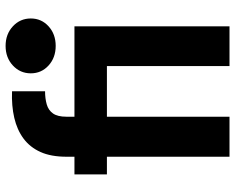

<svg xmlns="http://www.w3.org/2000/svg" viewBox="-97 -743 840 686"><g transform="rotate(-90 323.0 -400.0)"><path d="M106 0V-438H43V-554H106V-582Q106 -638 123 -675.5Q140 -713 171 -736Q202 -759 245 -769Q288 -779 340 -777V-659Q314 -659 293 -653Q272 -647 260.5 -630.5Q249 -614 249 -583V-554H515V-438H249V0ZM430 0V-554H572V0ZM502 -621Q460 -621 432 -646.5Q404 -672 404 -710Q404 -748 432 -774Q460 -800 502 -800Q544 -800 572 -774Q600 -748 600 -710Q600 -672 572 -646.5Q544 -621 502 -621Z"/></g></svg>

Font: Parkinsans SemiBold
Style: Regular
Weight: 600
Designer: Red Stone, Indian Type Foundry
Foundry: Indian Type Foundry
Version: Version 1.000